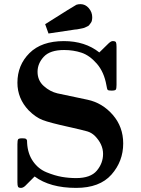

<svg xmlns="http://www.w3.org/2000/svg" viewBox="-20 -895 678 926"><path d="M64 -17.1V-199.2Q64 -218.3 67.4 -223.1Q70.8 -228 87.9 -228Q95.7 -228 100.3 -227.1Q105 -226.1 107.4 -223.1Q109.9 -220.2 110.4 -216.6Q110.8 -212.9 110.8 -205.1Q113.8 -153.3 139.4 -116.7Q165 -80.1 204.6 -64Q244.1 -47.9 278.1 -42Q312 -36.1 347.2 -36.1Q417 -36.1 447 -72Q477.1 -107.9 477.1 -152.8Q477.1 -199.7 437 -240.2Q420.9 -255.4 401.4 -261.2Q381.8 -267.1 310.1 -283.2Q219.2 -303.2 185.5 -316.2Q151.9 -329.1 118.2 -362.8Q64 -419.9 64 -496.1Q64 -581.1 122.1 -638.9Q180.2 -696.8 288.1 -696.8Q390.1 -696.8 459 -642.1L503.9 -686Q516.1 -697.3 523.9 -696.8Q536.1 -696.8 539.1 -691.4Q542 -686 542 -668.9V-485.8Q542 -467.8 538.6 -462.9Q535.2 -458 518.1 -458Q502.9 -458 499.5 -461.4Q496.1 -464.8 493.2 -483.9Q481.9 -547.9 447 -587.9Q412.1 -627.9 373 -640.9Q334 -653.8 289.1 -653.8Q221.2 -653.8 191.2 -621.3Q161.1 -588.9 161.1 -548.8Q161.1 -506.8 191.2 -480Q221.2 -453.1 256.8 -444.8L401.9 -414.1Q473.6 -398.9 523.9 -341.1Q574.2 -283.2 574.2 -203.1Q574.2 -117.2 517.6 -53Q460.9 11.2 347.2 11.2Q221.2 11.2 147 -43.9L101.1 2Q91.3 10.7 82 11.2Q69.8 11.2 66.9 5.6Q64 0 64 -17.1ZM197.8 -778.3Q339.8 -868.2 348.6 -872.1Q357.4 -875 367.7 -875H368.7Q391.6 -875 408.2 -855.7Q424.8 -836.4 424.8 -812Q424.8 -804.2 423.3 -796.6Q421.9 -789.1 417.7 -784.2Q413.6 -779.3 410.6 -774.7Q407.7 -770 400.1 -767.1Q392.6 -764.2 389.6 -762.2Q386.7 -760.3 376.7 -758.3Q366.7 -756.3 364.7 -755.9Q362.8 -755.4 351.6 -753.4L340.8 -752.4Q304.7 -746.6 213.9 -733.4Z"/></svg>

Font: CMU Serif
Style: Bold
Weight: 700
Version: Version 0.7.0